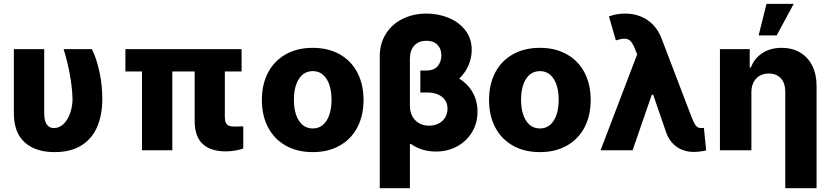

<svg xmlns="http://www.w3.org/2000/svg" viewBox="-20 -788 4353 1007"><path d="M211.9 -530.3V-194.3Q211.9 -152.8 225.8 -134.5Q239.7 -116.2 261.7 -116.2Q291.5 -116.2 314 -138.4Q336.4 -160.6 348.4 -196Q360.4 -231.4 360.4 -269.5Q358.4 -332.5 345.7 -400.9Q333 -469.2 313.5 -530.3H461.9Q485.4 -484.4 501 -413.6Q516.6 -342.8 516.6 -269.5Q516.6 -186.5 490.2 -124Q463.9 -61.5 408 -25.9Q352.1 9.8 266.6 9.8Q166.5 9.8 109.6 -41.3Q52.7 -92.3 52.7 -195.3V-530.3Z M1247.1 -413.1H1159.2V-175.8Q1159.2 -155.3 1164.6 -144Q1169.9 -132.8 1181.4 -128.4Q1192.9 -124 1213.9 -124Q1231.4 -124 1238.3 -125H1255.9V-8.8Q1210.4 5.9 1163.1 5.9Q1085 5.9 1043 -33Q1001 -71.8 1001 -153.3V-413.1H883.8V0H724.6V-413.1H637.7V-530.3H1247.1Z M1353.5 -263.7Q1353.5 -345.2 1385.7 -407Q1418 -468.8 1478.3 -502.9Q1538.6 -537.1 1620.1 -537.1Q1701.7 -537.1 1762 -502.9Q1822.3 -468.8 1854.5 -407Q1886.7 -345.2 1886.7 -263.7Q1886.7 -182.1 1854.5 -120.4Q1822.3 -58.6 1762 -24.4Q1701.7 9.8 1620.1 9.8Q1538.6 9.8 1478.3 -24.4Q1418 -58.6 1385.7 -120.4Q1353.5 -182.1 1353.5 -263.7ZM1718.8 -264.6Q1718.8 -309.1 1707.3 -343.3Q1695.8 -377.4 1673.8 -396.2Q1651.9 -415 1621.1 -415Q1573.7 -415 1547.6 -374Q1521.5 -333 1521.5 -264.6Q1521.5 -196.3 1547.6 -155.3Q1573.7 -114.3 1621.1 -114.3Q1651.9 -114.3 1673.8 -133.1Q1695.8 -151.9 1707.3 -186Q1718.8 -220.2 1718.8 -264.6Z M2454.1 -526.4Q2454.1 -484.9 2437 -445.1Q2419.9 -405.3 2388.2 -375.5Q2434.6 -347.7 2459.5 -302.5Q2484.4 -257.3 2484.4 -202.1Q2484.4 -141.6 2455.3 -94Q2426.3 -46.4 2376.5 -19.8Q2326.7 6.8 2266.6 6.8Q2191.4 6.8 2134.8 -33.2L2129.9 -31.2V199.2H1971.7V-492.2Q1971.7 -560.1 2004.2 -611.1Q2036.6 -662.1 2092.5 -689.5Q2148.4 -716.8 2216.8 -716.8Q2278.8 -716.8 2333.3 -694.3Q2387.7 -671.9 2420.9 -628.7Q2454.1 -585.4 2454.1 -526.4ZM2230.5 -128.9Q2259.3 -128.9 2281.2 -140.6Q2303.2 -152.3 2315.2 -172.6Q2327.1 -192.9 2327.1 -217.8Q2327.1 -245.6 2313 -264.6Q2298.8 -283.7 2275.6 -293.2Q2252.4 -302.7 2224.6 -302.7H2184.6V-418H2213.9Q2257.8 -418 2276.4 -441.9Q2294.9 -465.8 2294.9 -497.1Q2294.9 -532.2 2274.2 -553.2Q2253.4 -574.2 2216.8 -574.2Q2177.7 -574.2 2154.1 -550.3Q2130.4 -526.4 2129.9 -481.4V-229.5Q2130.4 -201.7 2142.3 -178.7Q2154.3 -155.8 2177 -142.3Q2199.7 -128.9 2230.5 -128.9Z M2544.9 -263.7Q2544.9 -345.2 2577.1 -407Q2609.4 -468.8 2669.7 -502.9Q2730 -537.1 2811.5 -537.1Q2893.1 -537.1 2953.4 -502.9Q3013.7 -468.8 3045.9 -407Q3078.1 -345.2 3078.1 -263.7Q3078.1 -182.1 3045.9 -120.4Q3013.7 -58.6 2953.4 -24.4Q2893.1 9.8 2811.5 9.8Q2730 9.8 2669.7 -24.4Q2609.4 -58.6 2577.1 -120.4Q2544.9 -182.1 2544.9 -263.7ZM2910.2 -264.6Q2910.2 -309.1 2898.7 -343.3Q2887.2 -377.4 2865.2 -396.2Q2843.3 -415 2812.5 -415Q2765.1 -415 2739 -374Q2712.9 -333 2712.9 -264.6Q2712.9 -196.3 2739 -155.3Q2765.1 -114.3 2812.5 -114.3Q2843.3 -114.3 2865.2 -133.1Q2887.2 -151.9 2898.7 -186Q2910.2 -220.2 2910.2 -264.6Z M3476.6 -85.9 3405.8 -291H3398.4L3297.9 0H3129.9L3321.8 -502.9L3310.5 -531.2Q3298.3 -561 3286.6 -573Q3274.9 -585 3254.9 -585Q3237.8 -585 3210 -576.2L3173.8 -702.1Q3195.8 -709.5 3215.3 -713.1Q3234.9 -716.8 3256.8 -716.8Q3325.7 -716.8 3376 -682.6Q3426.3 -648.4 3450.2 -585L3606.4 -175.8Q3616.2 -150.9 3623 -138.9Q3629.9 -127 3637.9 -121.6Q3646 -116.2 3658.2 -116.2Q3668 -116.2 3671.9 -117.2L3683.6 1Q3672.9 3.9 3654.1 6.3Q3635.3 8.8 3619.1 8.8Q3569.3 8.8 3532.5 -15.6Q3495.6 -40 3476.6 -85.9Z M3920.9 0H3755.9V-530.3H3912.1V-433.6H3918Q3936.5 -482.4 3978.8 -509.8Q4021 -537.1 4079.1 -537.1Q4134.8 -537.1 4176.3 -512.7Q4217.8 -488.3 4240.2 -443.1Q4262.7 -397.9 4262.7 -337.9V199.2H4098.6V-306.6Q4098.6 -351.6 4075.7 -377Q4052.7 -402.3 4011.7 -402.3Q3970.7 -402.3 3945.8 -375.7Q3920.9 -349.1 3920.9 -303.7ZM4000 -767.6H4142.6L4053.7 -602.5H3959Z"/></svg>

Font: Pretendard GOV ExtraBold
Style: Regular
Weight: 800
Designer: Base glyphs from Inter by Rasmus Andersson; Hangeul glyphs from Noto Sans CJK(Source Han Sans) by Jang Soo-young and Kan
Foundry: Kil Hyung-jin
Version: Version 1.309